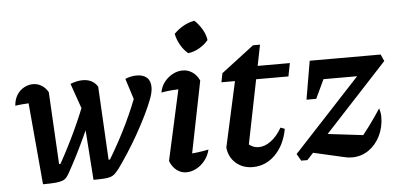

<svg xmlns="http://www.w3.org/2000/svg" viewBox="-51 -848 2002 962"><g transform="rotate(-5 950.0 -367.0)"><path d="M383 5 353 -416 372 -307 310 -484Q344 -497 372 -497Q423 -497 447 -458L467 -89H474Q528 -179 567.5 -262Q607 -345 635 -423L633 -337L586 -485Q615 -497 643 -497Q677 -497 695 -480.5Q713 -464 713 -432Q713 -405 698 -368Q685 -334 663.5 -290.5Q642 -247 616 -201Q590 -155 563 -113.5Q536 -72 513 -40Q501 -25 492 -16Q483 -7 470.5 -2.5Q458 2 437.5 3.5Q417 5 383 5ZM129 5 87 -465 118 -407Q87 -405 65.5 -403.5Q44 -402 25 -399Q27 -430 41 -452.5Q55 -475 77 -487Q99 -499 123 -499Q145 -499 165 -487Q185 -475 198 -452L218 -89H225Q270 -170 306.5 -248.5Q343 -327 373 -406L414 -360Q400 -326 382 -284Q364 -242 343.5 -198.5Q323 -155 302.5 -115Q282 -75 264 -43Q256 -28 248 -18.5Q240 -9 227 -4Q214 1 191 3Q168 5 129 5Z M876 -30 853 -81Q885 -83 913.5 -86.5Q942 -90 970 -96Q962 -64 943.5 -41Q925 -18 900.5 -5Q876 8 850 8Q824 8 802 -8.5Q780 -25 768 -56L858 -464L874 -411Q840 -410 813.5 -408Q787 -406 760 -401Q766 -433 784 -455Q802 -477 826 -489.5Q850 -502 875 -502Q902 -502 924 -487Q946 -472 959 -444ZM956 -745Q977 -725 993 -698.5Q1009 -672 1013 -643Q995 -621 967.5 -605Q940 -589 911 -586Q890 -603 874 -630.5Q858 -658 852 -688Q872 -709 899 -724.5Q926 -740 956 -745Z M1184 11Q1134 11 1099.5 -19Q1065 -49 1060 -98L1137 -448H1243L1165 -60L1161 -115Q1189 -86 1223 -86Q1253 -86 1284 -109Q1315 -132 1339 -174L1360 -166Q1345 -85 1297 -37Q1249 11 1184 11ZM1064 -426 1073 -471 1238 -597H1273L1252 -492H1414L1401 -426Z M1428 0 1408 -35 1835 -495H1871L1886 -461L1459 0ZM1640 0 1465 -40 1543 -125 1777 -97 1722 -68Q1751 -102 1780.5 -141.5Q1810 -181 1840 -227Q1843 -216 1845 -205.5Q1847 -195 1847 -184Q1847 -132 1825.5 -88.5Q1804 -45 1767 -19.5Q1730 6 1683 6Q1662 6 1640 0ZM1481 -302 1514 -495H1621L1530 -302ZM1550 -397 1514 -495H1871L1771 -397Z"/></g></svg>

Font: Piazzolla Thin
Style: Bold Italic
Weight: 700
Italic angle: -11.3°
Version: Version 2.005